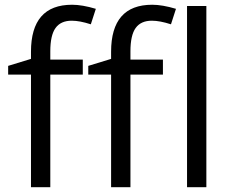

<svg xmlns="http://www.w3.org/2000/svg" viewBox="-20 -785 972 805"><path d="M663.1 -472.2H526.9V0H445.8V-472.2H350.1V-508.8L445.8 -538.1V-567.9Q445.8 -765.1 618.2 -765.1Q660.6 -765.1 717.8 -748L696.8 -683.1Q649.9 -698.2 616.7 -698.2Q570.8 -698.2 548.8 -667.7Q526.9 -637.2 526.9 -569.8V-535.2H663.1ZM327.1 -472.2H190.9V0H109.9V-472.2H14.2V-508.8L109.9 -538.1V-567.9Q109.9 -765.1 282.2 -765.1Q324.7 -765.1 381.8 -748L360.8 -683.1Q314 -698.2 280.8 -698.2Q234.9 -698.2 212.9 -667.7Q190.9 -637.2 190.9 -569.8V-535.2H327.1ZM845.2 0H764.2V-759.8H845.2Z"/></svg>

Font: Sahel FD
Style: FD
Weight: 400
Foundry: Saber Rastikerdar (saber.rastikerdar@gmail.com)
Version: Version 3.3.1